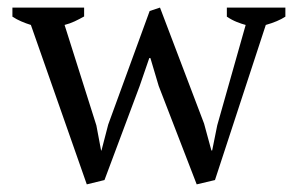

<svg xmlns="http://www.w3.org/2000/svg" viewBox="-20 -467 762 498"><path d="M205.1 11.2 60.1 -402.3Q47.4 -406.2 35.4 -411.4Q23.4 -416.5 12.2 -423.8V-447.3H198.2V-424.3Q186 -417.5 173.6 -411.6Q161.1 -405.8 147.5 -402.3L230 -141.6L242.2 -76.7H243.2L260.7 -144L368.2 -438.5L395 -447.3L509.3 -146.5L528.3 -76.7H530.3L543.5 -142.1L617.2 -402.3Q607.4 -404.8 594.5 -409.9Q581.5 -415 568.4 -423.8V-447.3H720.2V-423.8Q700.7 -411.1 669.4 -402.3L537.6 0L490.2 11.2L391.6 -244.1L370.1 -316.4H367.2L342.3 -244.1L251 0Z"/></svg>

Font: PT Astra Serif
Style: Regular
Weight: 400
Designer: A.Korolkova, I. Chaeva
Foundry: ParaType Ltd
Version: Version 1.002